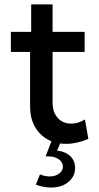

<svg xmlns="http://www.w3.org/2000/svg" viewBox="-20 -630 441 854"><path d="M373 -12.2Q321.8 9.8 273.9 9.8Q226.1 9.8 190.2 -10.7Q154.3 -31.2 134 -68.6Q113.8 -106 113.8 -154.8V-398.9H28.3V-488.3H118.7V-610.4H213.9V-488.3H356.4V-398.9H213.9V-173.3Q213.9 -130.4 237.1 -105.2Q260.3 -80.1 296.9 -80.1Q327.6 -80.1 357.9 -98.6ZM139.6 191.4 157.7 145.5Q178.7 154.8 200.7 154.8Q226.1 154.8 242.9 142.3Q259.8 129.9 259.8 111.3Q259.8 91.3 241.2 78.4Q222.7 65.4 193.4 65.4Q190.9 65.4 188 65.4Q185.1 65.4 182.6 65.9L209.5 -3.4H252.4L233.9 40Q270 43.5 292 64Q314 84.5 314 117.2Q314 154.8 284.2 179.4Q254.4 204.1 207 204.1Q173.8 204.1 139.6 191.4Z"/></svg>

Font: Kumbh Sans Medium
Style: Regular
Weight: 500
Version: Version 1.005